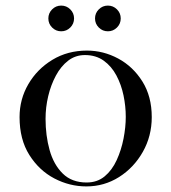

<svg xmlns="http://www.w3.org/2000/svg" viewBox="-20 -664 613 687"><path d="M289 3Q229 3 174.5 -25.5Q120 -54 85 -109.5Q50 -165 50 -245Q50 -309 81.5 -363Q113 -417 167.5 -450Q222 -483 291 -483Q350 -483 403 -454.5Q456 -426 489.5 -372.5Q523 -319 523 -245Q523 -177 491 -120.5Q459 -64 406 -30.5Q353 3 289 3ZM290 -11Q328 -11 354.5 -33Q381 -55 397.5 -91Q414 -127 422 -168Q430 -209 430 -246Q430 -284 422 -322.5Q414 -361 396.5 -394Q379 -427 351 -447Q323 -467 284 -467Q250 -467 224 -447Q198 -427 180 -393.5Q162 -360 152.5 -320Q143 -280 143 -239Q143 -179 157.5 -127Q172 -75 204.5 -43Q237 -11 290 -11ZM366 -552Q347 -552 333.5 -565.5Q320 -579 320 -598Q320 -617 333.5 -630.5Q347 -644 366 -644Q385 -644 398.5 -630.5Q412 -617 412 -598Q412 -579 398.5 -565.5Q385 -552 366 -552ZM199 -552Q180 -552 166.5 -565.5Q153 -579 153 -598Q153 -617 166.5 -630.5Q180 -644 199 -644Q218 -644 231.5 -630.5Q245 -617 245 -598Q245 -579 231.5 -565.5Q218 -552 199 -552Z"/></svg>

Font: Mulat Addis
Style: Regular
Weight: 400
Designer: Fasil fikreab
Version: Version 1.001; ttfautohint (v1.8.3)